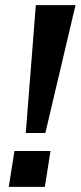

<svg xmlns="http://www.w3.org/2000/svg" viewBox="-20 -725 313 745"><path d="M80 -209 119 -705H273L156 -209ZM14 0 36 -139H176L154 0Z"/></svg>

Font: Mulish
Style: Bold Italic
Weight: 700
Italic angle: -9°
Designer: Vernon Adams
Foundry: Vernon Adams
Version: Version 3.603; ttfautohint (v1.8.3)